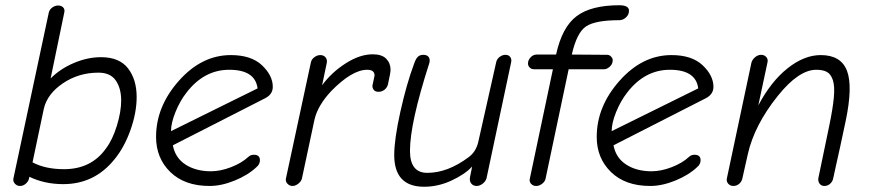

<svg xmlns="http://www.w3.org/2000/svg" viewBox="-20 -703 3314 732"><path d="M56 6Q45 6 37 -2.5Q29 -11 31 -22L166 -655Q169 -667 179.5 -674.5Q190 -682 202 -682Q214 -682 221 -674.5Q228 -667 225 -655L173 -404Q210 -441 262 -463Q314 -485 365 -485Q435 -485 468 -442.5Q501 -400 501 -333Q501 -274 477.5 -207.5Q454 -141 416 -95Q340 -1 221 -1Q150 -1 92 -29L90 -20Q87 -10 77.5 -2Q68 6 56 6ZM224 -58Q328 -58 384 -137Q409 -170 425.5 -223.5Q442 -277 442 -320Q442 -366 421.5 -396Q401 -426 355 -426Q280 -426 220 -385.5Q160 -345 147 -288L104 -84Q153 -58 224 -58Z M779 6Q684 6 629.5 -47Q575 -100 575 -181Q575 -297 662 -395Q749 -493 860 -493Q938 -493 979 -454Q1020 -415 1020 -372Q1020 -343 990 -328L639 -149Q648 -101 687.5 -75.5Q727 -50 784 -50Q820 -50 860.5 -65.5Q901 -81 927 -105Q935 -113 948 -113Q971 -113 971 -92Q971 -77 958 -66Q925 -35 874.5 -14.5Q824 6 779 6ZM632 -203 962 -366Q953 -437 854 -437Q758 -437 691 -350Q666 -318 649 -276Q632 -234 632 -203Z M1070 -22 1165 -464Q1167 -476 1178 -484.5Q1189 -493 1201 -493Q1214 -493 1221 -484.5Q1228 -476 1226 -464L1208 -378Q1244 -427 1298 -461.5Q1352 -496 1401 -496Q1436 -496 1452.5 -479Q1469 -462 1469 -437Q1469 -426 1459 -381Q1456 -369 1446 -361Q1436 -353 1423 -353Q1410 -353 1404.5 -361Q1399 -369 1400 -377Q1408 -413 1408 -415Q1408 -437 1380 -437Q1322 -437 1242 -355Q1191 -300 1179 -247L1131 -22Q1128 -11 1117 -2.5Q1106 6 1095 6Q1084 6 1076 -2.5Q1068 -11 1070 -22Z M1597 9Q1483 9 1483 -112Q1483 -172 1506.5 -277.5Q1530 -383 1558 -458Q1565 -479 1573 -486.5Q1581 -494 1594 -494Q1609 -494 1615 -484.5Q1621 -475 1616 -460Q1543 -233 1543 -128Q1543 -44 1609 -44Q1687 -44 1767 -104Q1794 -124 1803 -160L1872 -467Q1875 -479 1885.5 -486.5Q1896 -494 1907 -494Q1919 -494 1925 -486Q1931 -478 1929 -467L1835 -24Q1832 -12 1820.5 -3Q1809 6 1797 6Q1784 6 1776.5 -3.5Q1769 -13 1772 -28L1780 -68Q1752 -38 1701 -14.5Q1650 9 1597 9Z M2000 -22 2088 -439H2016Q2006 -439 1999.5 -445.5Q1993 -452 1993 -461Q1993 -474 2003 -484.5Q2013 -495 2026 -495H2100Q2123 -600 2178.5 -641.5Q2234 -683 2341 -683Q2378 -683 2378 -662Q2378 -647 2366.5 -636.5Q2355 -626 2341 -626Q2250 -626 2214.5 -602.5Q2179 -579 2160 -495L2295 -494Q2303 -494 2309.5 -487.5Q2316 -481 2316 -474Q2316 -459 2305 -449Q2294 -439 2283 -439H2148L2060 -22Q2058 -11 2047 -2.5Q2036 6 2024 6Q2012 6 2004.5 -2.5Q1997 -11 2000 -22Z M2459 6Q2364 6 2309.5 -47Q2255 -100 2255 -181Q2255 -297 2342 -395Q2429 -493 2540 -493Q2618 -493 2659 -454Q2700 -415 2700 -372Q2700 -343 2670 -328L2319 -149Q2328 -101 2367.5 -75.5Q2407 -50 2464 -50Q2500 -50 2540.5 -65.5Q2581 -81 2607 -105Q2615 -113 2628 -113Q2651 -113 2651 -92Q2651 -77 2638 -66Q2605 -35 2554.5 -14.5Q2504 6 2459 6ZM2312 -203 2642 -366Q2633 -437 2534 -437Q2438 -437 2371 -350Q2346 -318 2329 -276Q2312 -234 2312 -203Z M2776 6Q2764 6 2756.5 -2.5Q2749 -11 2751 -22L2845 -465Q2849 -477 2859.5 -485.5Q2870 -494 2882 -494Q2894 -494 2901.5 -485.5Q2909 -477 2906 -465L2871 -301Q2919 -392 2982.5 -442.5Q3046 -493 3109 -493Q3186 -493 3209 -433.5Q3232 -374 3204 -241Q3193 -188 3182.5 -140.5Q3172 -93 3166.5 -68.5Q3161 -44 3157 -25Q3155 -12 3145.5 -3Q3136 6 3123 6Q3111 6 3104.5 -3Q3098 -12 3100 -24Q3120 -122 3141 -221Q3155 -288 3159 -331Q3163 -374 3155.5 -397Q3148 -420 3133 -428.5Q3118 -437 3092 -437Q3025 -437 2945 -337Q2856 -226 2831 -115L2811 -26Q2809 -12 2799 -3Q2789 6 2776 6Z"/></svg>

Font: Comic Neue
Style: Italic
Weight: 400
Italic angle: -12°
Designer: Craig Rozynski
Foundry: Craig Rozynski
Version: Version 2.003